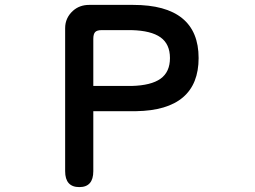

<svg xmlns="http://www.w3.org/2000/svg" viewBox="-20 -735 1040 784"><path d="M246 -36V-620Q246 -662 278 -691Q305 -715 344 -715H524Q657 -715 724 -660.5Q791 -606 791 -498Q791 -392 727 -337.5Q663 -283 536 -281H361V-36Q361 29 304 29Q246 29 246 -36ZM517 -384Q597 -386 635.5 -413.5Q674 -441 674 -498Q674 -555 635.5 -582.5Q597 -610 517 -612H395Q376 -612 368.5 -604Q361 -596 361 -576V-384Z"/></svg>

Font: 寒蝉全圆体 Bold
Style: Regular
Weight: 700
Designer: Warren2060
      Designed by Motoya company      

      [Varela Round]
      Joe Prince(Latin component); Avraham Cornf
Foundry: ChillType
Version: Version 3.200